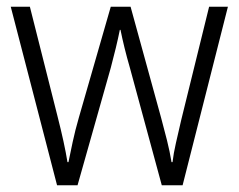

<svg xmlns="http://www.w3.org/2000/svg" viewBox="-20 -552 711 572"><path d="M367 -350Q358 -381 351 -409.5Q344 -438 339 -463H337Q332 -438 325 -409Q318 -380 310 -350L211 0H150L12 -532H69L151 -207Q172 -125 181 -69H184Q189 -94 196.5 -129Q204 -164 215 -202L310 -532H369L460 -201Q469 -168 477.5 -134Q486 -100 491 -69H494Q497 -95 504 -125.5Q511 -156 520 -195L603 -532H659L524 0H462Z"/></svg>

Font: Noto Sans Lao SemiCondensed Light
Style: Regular
Weight: 300
Width: 4
Designer: Monotype Design Team
Foundry: Monotype Imaging Inc.
Version: Version 2.003; ttfautohint (v1.8.4.7-5d5b)